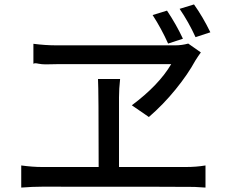

<svg xmlns="http://www.w3.org/2000/svg" viewBox="-20 -864 1040 868"><path d="M909 -16Q883 -18 859 -19Q835 -20 170 -20Q128 -20 76 -16V-116Q128 -109 170 -109H426Q426 -459 423 -507H523Q518 -462 518 -424V-109H821Q867 -109 909 -116ZM653 -335 576 -388Q698 -479 754 -574H239L187 -573Q169 -573 154 -576Q146 -578 140 -578Q133 -578 131 -575V-666Q185 -659 235 -659H772Q802 -659 831 -667L888 -627Q881 -616 876 -610L863 -590Q830 -529 774 -460Q718 -391 653 -335ZM740 -667Q710 -734 670 -796L735 -816Q777 -753 807 -689ZM864 -696Q833 -764 792 -824L857 -844Q897 -788 931 -718Z"/></svg>

Font: LXGW 975 Gothic SC
Style: Regular
Weight: 400
Version: Version 2.01;February 25, 2021